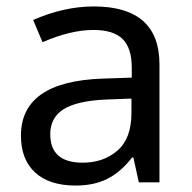

<svg xmlns="http://www.w3.org/2000/svg" viewBox="-20 -566 596 596"><path d="M215 10Q133 10 89 -30.5Q45 -71 45 -145Q45 -313 298 -322L389 -325V-356Q389 -417 360.5 -445Q332 -473 270 -473Q199 -473 112 -435L83 -504Q179 -546 271 -546Q475 -546 475 -366V0H411L394 -77H390Q354 -31 312.5 -10.5Q271 10 215 10ZM237 -61Q301 -61 344.5 -98.5Q388 -136 388 -215V-260L309 -257Q219 -253 177.5 -227Q136 -201 136 -149Q136 -61 237 -61Z"/></svg>

Font: Noto Sans Historical
Style: Regular
Weight: 400
Designer: Monotype Design Team
Foundry: Monotype Imaging Inc.
Version: Version 2.013; ttfautohint (v1.8.4.7-5d5b)